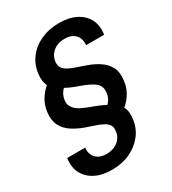

<svg xmlns="http://www.w3.org/2000/svg" viewBox="-222 -830 1058 1179"><g transform="rotate(-30 307.0 -240.0)"><path d="M220 232Q151 232 102 207Q53 182 30 137Q7 92 16 31H144Q140 57 149 79.5Q158 102 179.5 116Q201 130 237 131Q269 131 295 120Q321 109 337.5 87.5Q354 66 357 38Q361 11 350.5 -5.5Q340 -22 318.5 -33.5Q297 -45 267.5 -55Q238 -65 203 -77Q156 -94 119 -118.5Q82 -143 63 -181Q44 -219 51 -274Q56 -316 77 -353Q98 -390 132 -419Q123 -437 120.5 -457.5Q118 -478 121 -503Q128 -566 164 -613Q200 -660 257.5 -686Q315 -712 385 -712Q456 -712 505 -687Q554 -662 577 -617.5Q600 -573 591 -511H463Q466 -537 457.5 -559.5Q449 -582 427 -596.5Q405 -611 369 -611Q338 -612 312 -600.5Q286 -589 269.5 -568Q253 -547 249 -518Q246 -491 256.5 -474.5Q267 -458 288.5 -446Q310 -434 339.5 -424.5Q369 -415 404 -402Q451 -386 488 -361Q525 -336 544 -299Q563 -262 555 -206Q551 -165 530 -127.5Q509 -90 474 -61Q484 -43 486.5 -21Q489 1 485 27Q477 88 440.5 134Q404 180 347.5 206Q291 232 220 232ZM392 -128Q407 -141 415.5 -158Q424 -175 426 -195Q430 -223 419.5 -242.5Q409 -262 387.5 -275.5Q366 -289 336.5 -301Q307 -313 272 -325Q254 -332 240 -338.5Q226 -345 214 -352Q201 -340 192 -323Q183 -306 180 -285Q177 -263 183.5 -247Q190 -231 203 -218Q216 -205 236 -195Q256 -185 281 -175Q306 -165 334 -155Q351 -148 365.5 -141.5Q380 -135 392 -128Z"/></g></svg>

Font: DM Sans 11pt SemiBold
Style: Italic
Weight: 600
Italic angle: -10°
Version: Version 4.004;gftools[0.9.30]